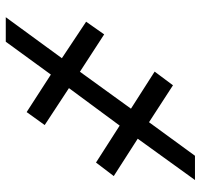

<svg xmlns="http://www.w3.org/2000/svg" viewBox="-35 -660 695 665"><g transform="rotate(90 312.5 -327.5)"><path d="M415 -394.5 285.2 -218.8 413.1 -134.8 368.2 -72.3 238.3 -156.2 124.5 0H39.6L181.6 -194.3L55.2 -278.3L99.1 -340.8L228.5 -256.8L356.4 -433.6L228 -515.6L275.4 -579.1L403.3 -496.1L519.5 -655.3H603.5L460.4 -457L589.8 -374L543 -312.5Z"/></g></svg>

Font: Inter 18pt
Style: Italic
Weight: 400
Italic angle: -9.3988°
Designer: Rasmus Andersson
Foundry: rsms
Version: Version 4.001;git-66647c0bb